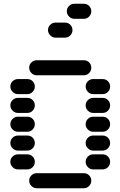

<svg xmlns="http://www.w3.org/2000/svg" viewBox="-20 -1010 640 1020"><path d="M135 -50Q135 -34 147 -22Q159 -10 175 -10H425Q442 -10 453.5 -22Q465 -34 465 -50Q465 -67 453.5 -78.5Q442 -90 425 -90H175Q159 -90 147 -78.5Q135 -67 135 -50ZM435 -150Q435 -134 447 -122Q459 -110 475 -110H525Q542 -110 553.5 -122Q565 -134 565 -150Q565 -167 553.5 -178.5Q542 -190 525 -190H475Q459 -190 447 -178.5Q435 -167 435 -150ZM35 -150Q35 -134 47 -122Q59 -110 75 -110H125Q142 -110 153.5 -122Q165 -134 165 -150Q165 -167 153.5 -178.5Q142 -190 125 -190H75Q59 -190 47 -178.5Q35 -167 35 -150ZM435 -250Q435 -234 447 -222Q459 -210 475 -210H525Q542 -210 553.5 -222Q565 -234 565 -250Q565 -267 553.5 -278.5Q542 -290 525 -290H475Q459 -290 447 -278.5Q435 -267 435 -250ZM35 -250Q35 -234 47 -222Q59 -210 75 -210H125Q142 -210 153.5 -222Q165 -234 165 -250Q165 -267 153.5 -278.5Q142 -290 125 -290H75Q59 -290 47 -278.5Q35 -267 35 -250ZM435 -350Q435 -334 447 -322Q459 -310 475 -310H525Q542 -310 553.5 -322Q565 -334 565 -350Q565 -367 553.5 -378.5Q542 -390 525 -390H475Q459 -390 447 -378.5Q435 -367 435 -350ZM35 -350Q35 -334 47 -322Q59 -310 75 -310H125Q142 -310 153.5 -322Q165 -334 165 -350Q165 -367 153.5 -378.5Q142 -390 125 -390H75Q59 -390 47 -378.5Q35 -367 35 -350ZM435 -450Q435 -434 447 -422Q459 -410 475 -410H525Q542 -410 553.5 -422Q565 -434 565 -450Q565 -467 553.5 -478.5Q542 -490 525 -490H475Q459 -490 447 -478.5Q435 -467 435 -450ZM35 -450Q35 -434 47 -422Q59 -410 75 -410H125Q142 -410 153.5 -422Q165 -434 165 -450Q165 -467 153.5 -478.5Q142 -490 125 -490H75Q59 -490 47 -478.5Q35 -467 35 -450ZM435 -550Q435 -534 447 -522Q459 -510 475 -510H525Q542 -510 553.5 -522Q565 -534 565 -550Q565 -567 553.5 -578.5Q542 -590 525 -590H475Q459 -590 447 -578.5Q435 -567 435 -550ZM35 -550Q35 -534 47 -522Q59 -510 75 -510H125Q142 -510 153.5 -522Q165 -534 165 -550Q165 -567 153.5 -578.5Q142 -590 125 -590H75Q59 -590 47 -578.5Q35 -567 35 -550ZM135 -650Q135 -634 147 -622Q159 -610 175 -610H425Q442 -610 453.5 -622Q465 -634 465 -650Q465 -667 453.5 -678.5Q442 -690 425 -690H175Q159 -690 147 -678.5Q135 -667 135 -650ZM235 -850Q235 -834 247 -822Q259 -810 275 -810H325Q342 -810 353.5 -822Q365 -834 365 -850Q365 -867 353.5 -878.5Q342 -890 325 -890H275Q259 -890 247 -878.5Q235 -867 235 -850ZM335 -950Q335 -934 347 -922Q359 -910 375 -910H425Q442 -910 453.5 -922Q465 -934 465 -950Q465 -967 453.5 -978.5Q442 -990 425 -990H375Q359 -990 347 -978.5Q335 -967 335 -950Z"/></svg>

Font: Matrix Sans Raster
Style: Regular
Weight: 400
Designer: Brad Neil
Version: Version 1.100